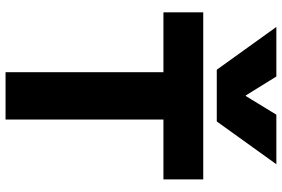

<svg xmlns="http://www.w3.org/2000/svg" viewBox="-186 -854 1040 709"><g transform="rotate(90 334.5 -500.0)"><path d="M80 -1000H263L333 -887H335L404 -1000H587L429 -780H238ZM247 0V-583H26V-730H643V-583H422V0Z"/></g></svg>

Font: M PLUS 2 ExtraBold
Style: Regular
Weight: 800
Version: Version 1.001